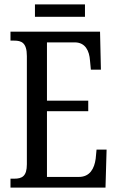

<svg xmlns="http://www.w3.org/2000/svg" viewBox="-20 -859 539 879"><path d="M140 -782H369V-839H140ZM28 0H463L468 -174H422L418 -132C412 -88 392 -49 341 -49H195V-350H384V-398H195V-665H322C371 -665 389 -626 392 -582L396 -540H442L438 -714H28V-673H45C78 -673 103 -664 103 -602V-107C103 -52 81 -41 45 -41H28Z"/></svg>

Font: Noto Serif Sinhala ExtraCondensed
Style: Regular
Weight: 400
Width: 2
Designer: Jelle Bosma - Monotype Design Team
Foundry: Monotype Imaging Inc.
Version: Version 2.007